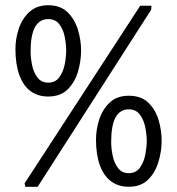

<svg xmlns="http://www.w3.org/2000/svg" viewBox="-20 -714 676 734"><path d="M77 0 74 -13 516 -692H559L558 -677L124 0ZM164 -345Q125 -345 97 -365.5Q69 -386 54 -427Q39 -468 39 -527Q39 -565 51.5 -603.5Q64 -642 92 -668Q120 -694 164 -694Q211 -694 238.5 -667Q266 -640 278 -600Q290 -560 290 -521Q290 -482 278.5 -441.5Q267 -401 239.5 -373Q212 -345 164 -345ZM164 -398Q192 -398 207 -419Q222 -440 227.5 -468.5Q233 -497 233 -521Q233 -545 227.5 -573Q222 -601 207 -621Q192 -641 164 -641Q131 -641 114 -610.5Q97 -580 97 -517Q97 -494 102.5 -466Q108 -438 123 -418Q138 -398 164 -398ZM472 0Q433 0 405 -20.5Q377 -41 362 -81.5Q347 -122 347 -181Q347 -219 359.5 -257.5Q372 -296 399.5 -322Q427 -348 472 -348Q520 -348 547.5 -321Q575 -294 586.5 -254.5Q598 -215 598 -175Q598 -137 586 -96Q574 -55 546.5 -27.5Q519 0 472 0ZM472 -52Q500 -52 515 -73Q530 -94 535.5 -123Q541 -152 541 -175Q541 -199 535.5 -227Q530 -255 515 -275.5Q500 -296 472 -296Q439 -296 422 -265.5Q405 -235 405 -171Q405 -148 410.5 -120Q416 -92 431 -72Q446 -52 472 -52Z"/></svg>

Font: Kreon Light
Style: Regular
Weight: 300
Designer: Julia Petretta
Foundry: Julia Petretta and Eli Heuer
Version: Version 2.002